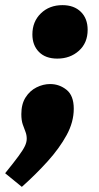

<svg xmlns="http://www.w3.org/2000/svg" viewBox="-63 -520 384 747"><path d="M20 -76Q20 -115 36.5 -141Q53 -167 79 -180Q105 -193 132 -193Q168 -193 196 -170.5Q224 -148 224 -97Q224 -45 196 6Q168 57 122.5 107.5Q77 158 22 207L-43 154Q-9 112 9 87.5Q27 63 34 48Q41 33 41 20Q41 5 36 -7.5Q31 -20 25.5 -36Q20 -52 20 -76ZM160 -292Q114 -292 88.5 -318Q63 -344 63 -386Q63 -436 96 -468Q129 -500 180 -500Q225 -500 251.5 -474Q278 -448 278 -404Q278 -353 244 -322.5Q210 -292 160 -292Z"/></svg>

Font: Bitter Black
Style: Italic
Weight: 900
Italic angle: -9°
Designer: Sol Matas, and Bitter project Authors
Foundry: Sol Matas
Version: Version 2.001